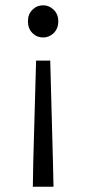

<svg xmlns="http://www.w3.org/2000/svg" viewBox="-20 -517 325 722"><path d="M168.9 -289.1 179.2 94.7 181.2 185.1H103.5L105 94.7L115.7 -289.1ZM142.1 -497.1Q165 -497.1 182.1 -480.2Q199.2 -463.4 199.2 -437Q199.2 -409.7 182.1 -392.8Q165 -376 142.1 -376Q118.7 -376 101.8 -392.8Q85 -409.7 85 -437Q85 -463.4 101.8 -480.2Q118.7 -497.1 142.1 -497.1Z"/></svg>

Font: Varta Light
Style: Regular
Weight: 400
Version: Version 1.004